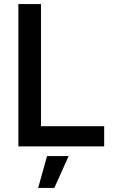

<svg xmlns="http://www.w3.org/2000/svg" viewBox="-20 -725 566 951"><path d="M71 0V-705H183V-42L122 -100H496V0ZM169 206 213 48H320L249 206Z"/></svg>

Font: TikTok Sans 24pt Medium
Style: Regular
Weight: 500
Version: Version 4.000